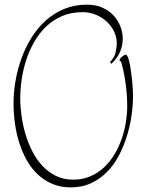

<svg xmlns="http://www.w3.org/2000/svg" viewBox="-20 -769 613 824"><path d="M293.9 2Q334.5 2 367.4 -12.2Q400.4 -26.4 426 -50.3Q451.7 -74.2 470.7 -105.7Q489.7 -137.2 502 -172.4Q514.2 -207.5 520 -243.7Q525.9 -279.8 525.9 -313Q525.9 -363.3 519 -411.6Q512.2 -460 500 -503.9Q500 -504.9 496.6 -506.1Q493.2 -507.3 493.2 -511.2Q493.2 -513.7 495.8 -517.6Q498.5 -521.5 502.7 -525.1Q506.8 -528.8 511.5 -531.5Q516.1 -534.2 520 -534.2Q524.4 -534.2 528.3 -524.9Q532.2 -515.6 535.6 -500.5Q539.1 -485.4 541.7 -466.1Q544.4 -446.8 546.6 -427Q548.8 -407.2 549.8 -388.7Q550.8 -370.1 550.8 -356Q550.8 -318.4 544.7 -274.7Q538.6 -231 525.4 -187.5Q512.2 -144 491.5 -103.8Q470.7 -63.5 440.9 -32.7Q411.1 -2 372.1 16.6Q333 35.2 283.2 35.2Q240.2 35.2 205.3 20.5Q170.4 5.9 143.1 -19.5Q115.7 -44.9 95.9 -79.6Q76.2 -114.3 63.2 -154.5Q50.3 -194.8 44.2 -238.5Q38.1 -282.2 38.1 -326.2Q38.1 -374 46.9 -423.8Q55.7 -473.6 73 -520.8Q90.3 -567.9 116.5 -609.4Q142.6 -650.9 177.5 -681.9Q212.4 -712.9 256.3 -731Q300.3 -749 353 -749Q392.1 -749 420.9 -735.6Q449.7 -722.2 468.8 -700.9Q487.8 -679.7 497.3 -653.8Q506.8 -627.9 506.8 -603Q506.8 -573.7 495.4 -546.9Q483.9 -520 458 -495.1L452.1 -502.9Q470.2 -521 475.6 -542.2Q481 -563.5 481 -584Q481 -609.9 469.5 -633.8Q458 -657.7 438 -676.3Q418 -694.8 391.4 -705.8Q364.7 -716.8 335 -716.8Q285.6 -716.8 246.8 -700.2Q208 -683.6 178.2 -655.3Q148.4 -627 127.2 -589.8Q106 -552.7 92.5 -511.5Q79.1 -470.2 73 -427.7Q66.9 -385.3 66.9 -346.2Q66.9 -312 72.3 -272.7Q77.6 -233.4 88.9 -194.8Q100.1 -156.2 118.2 -120.6Q136.2 -85 161.4 -57.9Q186.5 -30.8 219.5 -14.4Q252.4 2 293.9 2Z"/></svg>

Font: Stalemate
Style: Regular
Weight: 400
Designer: Astigmatic (AOETI)
Foundry: Astigmatic (AOETI)
Version: Version 001.000